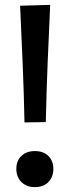

<svg xmlns="http://www.w3.org/2000/svg" viewBox="-20 -756 286 788"><path d="M80.5 -253.5Q78 -375.5 73 -494.8Q68 -614 62.5 -732.5L186 -736Q180.5 -617 175.5 -496.8Q170.5 -376.5 168 -255ZM123 12Q99.5 12 82.5 2.2Q65.5 -7.5 56.2 -24.2Q47 -41 47 -63Q47 -96 67.8 -116Q88.5 -136 123.5 -136Q147 -136 164 -126.8Q181 -117.5 190 -101Q199 -84.5 199 -63Q199 -30.5 179 -9.2Q159 12 123 12Z"/></svg>

Font: Commissioner Thin Medium
Style: Regular
Weight: 500
Version: Version 1.000